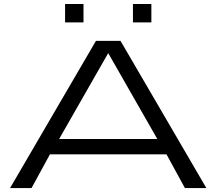

<svg xmlns="http://www.w3.org/2000/svg" viewBox="-20 -958 1102 978"><path d="M468.8 -750H593.8L1031.2 0H921.9L828.1 -171.9H234.4L140.6 0H31.2ZM781.2 -250 531.2 -687.5 281.2 -250ZM657.2 -937.5H751V-843.8H657.2ZM311.5 -937.5H405.3V-843.8H311.5Z"/></svg>

Font: Michroma+
Style: Regular
Weight: 400
Designer: beogot
Foundry: beogot
Version: Version